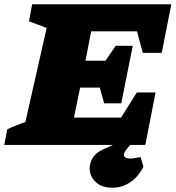

<svg xmlns="http://www.w3.org/2000/svg" viewBox="-63 -680 824 901"><path d="M-43 0 -29 -73Q-9 -83 12.5 -91.5Q34 -100 56 -107L156 -549L73 -580L88 -660H741L696 -432H607L580 -533H365L338 -395H432L480 -465H560L506 -195H426L405 -269H313L284 -128H505L579 -246H667L619 0ZM465 201Q420 201 393 180Q366 159 359.5 128.5Q353 98 368.5 67.5Q384 37 425 19L534 -30H572L532 19Q515 40 519.5 52Q524 64 549 64Q560 64 572 61.5Q584 59 597 57L610 103Q585 151 547 176Q509 201 465 201Z"/></svg>

Font: Piazzolla Black
Style: Italic
Weight: 900
Italic angle: -11.3°
Designer: Juan Pablo del Peral
Foundry: Huerta Tipografica
Version: Version 1.330